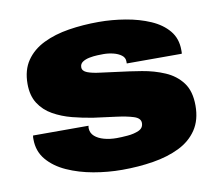

<svg xmlns="http://www.w3.org/2000/svg" viewBox="-66 -619 811 709"><g transform="rotate(-10 339.5 -264.5)"><path d="M338 12Q284 12 230.5 2.5Q177 -7 132.5 -27Q88 -47 61 -79Q34 -111 34 -156Q34 -159 34 -162.5Q34 -166 35 -170H243Q242 -167 242 -164Q242 -161 242 -159Q243 -142 256 -130.5Q269 -119 290.5 -113Q312 -107 338 -107Q355 -107 379 -109Q403 -111 421 -119Q439 -127 439 -146Q439 -164 414 -172Q389 -180 350 -185Q311 -190 266 -196Q227 -202 188.5 -212Q150 -222 118 -240Q86 -258 67 -287.5Q48 -317 48 -361Q48 -413 72 -448Q96 -483 138 -503.5Q180 -524 233.5 -532.5Q287 -541 346 -541Q396 -541 446.5 -532.5Q497 -524 538.5 -506Q580 -488 604.5 -458.5Q629 -429 629 -386Q629 -383 629 -378.5Q629 -374 628 -372H422V-380Q422 -394 410 -403Q398 -412 380 -416.5Q362 -421 343 -421Q335 -421 320.5 -420.5Q306 -420 290.5 -417Q275 -414 264.5 -407Q254 -400 254 -387Q254 -373 272 -366Q290 -359 320 -355.5Q350 -352 385 -347Q427 -342 472.5 -334.5Q518 -327 557.5 -310Q597 -293 621 -261Q645 -229 645 -175Q645 -121 620.5 -84.5Q596 -48 553 -27Q510 -6 454.5 3Q399 12 338 12Z"/></g></svg>

Font: Archivo SemiBold SemiExpanded Black
Style: Regular
Weight: 900
Width: 6
Version: Version 2.001